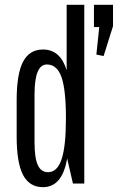

<svg xmlns="http://www.w3.org/2000/svg" viewBox="-20 -760 488 795"><path d="M158 15Q102 15 75.5 -35.5Q49 -86 49 -195V-345Q49 -454 75.5 -504.5Q102 -555 158 -555Q230 -555 256 -469V-740H329V0H282L258 -104Q238 15 158 15ZM253 -270Q253 -389 234.5 -441Q216 -493 174 -493Q123 -493 123 -369V-171Q123 -106 136.5 -76.5Q150 -47 179 -47Q217 -47 235 -100.5Q253 -154 253 -270ZM369 -648V-740H448V-652L409 -528L379 -534L391 -648Z"/></svg>

Font: Pathway Gothic One
Style: Regular
Weight: 400
Version: Version 1.003; ttfautohint (v1.8.4.7-5d5b);gftools[0.9.26]